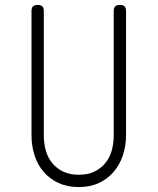

<svg xmlns="http://www.w3.org/2000/svg" viewBox="-20 -750 640 780"><path d="M108 -705Q108 -718 114 -724Q120 -730 133 -730Q146 -730 152 -724Q158 -718 158 -705V-200Q158 -166 166.5 -137Q175 -108 193 -86.5Q211 -65 237.5 -52.5Q264 -40 300 -40Q336 -40 362.5 -52.5Q389 -65 407 -86.5Q425 -108 433.5 -137Q442 -166 442 -200V-705Q442 -718 448 -724Q454 -730 467 -730Q480 -730 486 -724Q492 -718 492 -705V-200Q492 -157 479 -118.5Q466 -80 441.5 -51.5Q417 -23 381.5 -6.5Q346 10 300 10Q254 10 218 -6.5Q182 -23 157.5 -51.5Q133 -80 120.5 -118.5Q108 -157 108 -200Z"/></svg>

Font: Maple Mono Thin
Style: Regular
Weight: 250
Monospace: yes
Designer: subframe7536
Version: Version 7.000